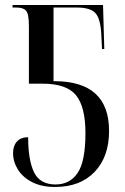

<svg xmlns="http://www.w3.org/2000/svg" viewBox="-20 -734 497 764"><path d="M199 10Q146 10 108.5 -9Q71 -28 51.5 -59Q32 -90 32 -125Q32 -154 47.5 -171Q63 -188 92 -188Q92 -97 115.5 -48.5Q139 0 201 0Q258 0 289 -46Q320 -92 320 -204Q320 -309 282.5 -355Q245 -401 150 -401H95V-630Q95 -678 84 -691Q73 -704 45 -704H30V-714H390L395 -539H386L383 -598Q380 -659 360 -681.5Q340 -704 286 -704H193V-411H196Q414 -411 414 -213Q414 -110 356.5 -50Q299 10 199 10Z"/></svg>

Font: Noto Serif Display ExtraCondensed Medium
Style: Regular
Weight: 500
Width: 2
Designer: Monotype Design Team
Foundry: Monotype Imaging Inc.
Version: Version 2.009